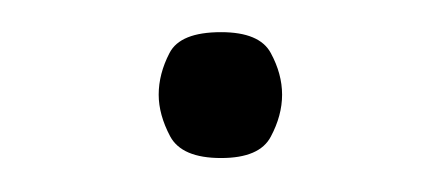

<svg xmlns="http://www.w3.org/2000/svg" viewBox="-20 -86 264 117"><path d="M114.7 10.3Q90.8 10.3 83.7 -2.9Q76.7 -16.1 76.7 -28.3Q76.7 -41 83.3 -53.7Q89.8 -66.4 114.7 -66.4Q138.2 -66.4 145 -53.7Q151.9 -41 151.9 -28.3Q151.9 -15.6 145 -2.7Q138.2 10.3 114.7 10.3Z"/></svg>

Font: Comme Thin
Style: Regular
Weight: 250
Version: Version 1.000;gftools[0.9.27]